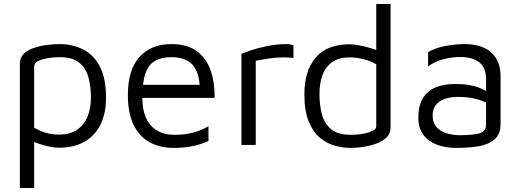

<svg xmlns="http://www.w3.org/2000/svg" viewBox="-20 -730 2621 967"><path d="M276 14Q254 14 226.5 8Q199 2 173 -7Q147 -16 127 -26L152 -51V217H80V-409Q80 -440 99.5 -459Q119 -478 150 -488.5Q181 -499 216 -503.5Q251 -508 282 -508Q342 -508 395 -483Q448 -458 481 -398.5Q514 -339 514 -237Q514 -160 486.5 -103.5Q459 -47 406 -16.5Q353 14 276 14ZM276 -52Q331 -52 366.5 -75.5Q402 -99 420 -141Q438 -183 438 -237Q438 -291 426 -338Q414 -385 380 -413.5Q346 -442 281 -442Q229 -442 190.5 -430Q152 -418 152 -396V-87Q183 -69 214 -60.5Q245 -52 276 -52Z M855 15Q784 15 732 -14.5Q680 -44 652 -103Q624 -162 624 -250Q624 -379 682.5 -443.5Q741 -508 843 -508Q923 -508 971.5 -472Q1020 -436 1041 -375Q1062 -314 1061 -237H660L665 -303H1014L986 -293Q983 -368 948.5 -405Q914 -442 843 -442Q794 -442 761.5 -424Q729 -406 713 -361.5Q697 -317 697 -237Q697 -146 739.5 -98.5Q782 -51 859 -51Q896 -51 927 -56.5Q958 -62 984 -72Q1010 -82 1030 -94V-20Q994 -3 950.5 6Q907 15 855 15Z M1196 0V-459Q1208 -464 1242.5 -476Q1277 -488 1325.5 -498Q1374 -508 1426 -508Q1434 -508 1442 -506Q1450 -504 1458 -502V-438Q1432 -441 1407.5 -441Q1383 -441 1360 -438.5Q1337 -436 1314 -432Q1291 -428 1268 -424V0Z M1745 15Q1709 15 1669 4.5Q1629 -6 1593.5 -34.5Q1558 -63 1535.5 -116.5Q1513 -170 1513 -256Q1513 -372 1569.5 -439.5Q1626 -507 1741 -507Q1763 -507 1793 -501Q1823 -495 1852 -486Q1881 -477 1900 -467L1875 -442V-710H1947V-86Q1947 -58 1927.5 -38.5Q1908 -19 1877 -7.5Q1846 4 1811 9.5Q1776 15 1745 15ZM1746 -51Q1798 -51 1836.5 -63Q1875 -75 1875 -93V-406Q1844 -424 1808.5 -432.5Q1773 -441 1741 -441Q1687 -441 1653.5 -417.5Q1620 -394 1604.5 -352.5Q1589 -311 1589 -256Q1589 -202 1601 -155.5Q1613 -109 1647 -80Q1681 -51 1746 -51Z M2279 15Q2246 15 2212.5 8Q2179 1 2150.5 -16Q2122 -33 2104.5 -62.5Q2087 -92 2087 -137Q2087 -199 2110.5 -236.5Q2134 -274 2175.5 -290.5Q2217 -307 2271 -307Q2312 -307 2342 -302Q2372 -297 2395.5 -287.5Q2419 -278 2438 -266L2452 -200Q2429 -217 2385.5 -229.5Q2342 -242 2290 -242Q2227 -242 2193 -218Q2159 -194 2159 -148Q2159 -111 2179.5 -89Q2200 -67 2231.5 -58Q2263 -49 2296 -49Q2361 -49 2394.5 -58.5Q2428 -68 2428 -102V-331Q2428 -389 2394 -416Q2360 -443 2297 -443Q2257 -443 2212.5 -431.5Q2168 -420 2136 -395V-467Q2167 -487 2219 -497.5Q2271 -508 2320 -508Q2353 -508 2381 -501.5Q2409 -495 2431 -482.5Q2453 -470 2468.5 -450.5Q2484 -431 2492.5 -405.5Q2501 -380 2501 -348V-106Q2501 -53 2469.5 -27Q2438 -1 2387.5 7Q2337 15 2279 15Z"/></svg>

Font: Maven Pro
Style: Regular
Weight: 400
Designer: Joe Prince
Foundry: Joe Prince
Version: Version 2.103